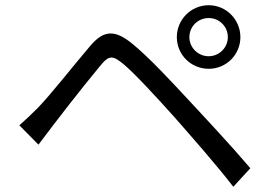

<svg xmlns="http://www.w3.org/2000/svg" viewBox="-20 -742 1040 734"><path d="M704 -600C704 -641 737 -673 778 -673C818 -673 851 -641 851 -600C851 -560 818 -527 778 -527C737 -527 704 -560 704 -600ZM656 -600C656 -533 710 -479 778 -479C845 -479 899 -533 899 -600C899 -667 845 -722 778 -722C710 -722 656 -667 656 -600ZM54 -263 127 -189C203 -290 281 -391 362 -489C380 -511 392 -522 406 -522C419 -522 432 -513 452 -497C495 -461 578 -371 647 -294C711 -221 802 -118 872 -28L937 -99C864 -185 762 -294 695 -366C631 -435 549 -523 488 -573C454 -601 428 -614 403 -614C375 -614 350 -597 322 -563C259 -489 172 -378 124 -329C98 -303 79 -285 54 -263Z"/></svg>

Font: Noto Sans KR Regular
Style: Regular
Weight: 400
Designer: Ryoko NISHIZUKA  (kana & ideographs); Paul D. Hunt (Latin, Greek & Cyrillic); Wenlong ZHANG  (bopomofo); Sandoll Communi
Foundry: Adobe Systems Incorporated
Version: Version 1.004;PS 1.004;hotconv 1.0.82;makeotf.lib2.5.63406